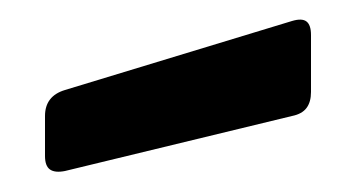

<svg xmlns="http://www.w3.org/2000/svg" viewBox="-20 -918 357 192"><path d="M45 -747Q35 -745 30 -748.5Q25 -752 25 -762V-802Q25 -812 30 -818.5Q35 -825 45 -828L272 -897Q282 -900 286.5 -896.5Q291 -893 291 -883V-826Q291 -816 286.5 -810Q282 -804 272 -802Z"/></svg>

Font: Bolota
Style: Bold
Weight: 240
Designer: Gabriel Pang
Version: Version 1.000